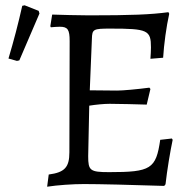

<svg xmlns="http://www.w3.org/2000/svg" viewBox="-20 -695 731 725"><path d="M73 -675 64 -673C49 -606 32 -541 12 -474L44 -465L53 -467L129 -644L126 -654ZM629 -172 585 -167C569 -57 550 -45 392 -45C320 -45 313 -51 313 -105L317 -296C342 -300 373 -303 394 -303C433 -303 497 -301 534 -300L548 -359L544 -364C499 -358 444 -353 422 -353L319 -354L327 -548C328 -585 332 -587 397 -587C538 -587 550 -581 550 -516C550 -506 549 -485 548 -473L596 -477C599 -527 608 -594 619 -643L616 -649C550 -640 475 -637 316 -637C272 -637 211 -639 177 -640L170 -596L172 -592C182 -593 198 -594 206 -594C236 -594 243 -583 243 -540L242 -120C242 -63 224 -44 164 -36L158 10C197 4 255 0 297 0C352 0 480 3 600 7L605 1C611 -53 623 -125 632 -167Z"/></svg>

Font: Alegreya SC
Style: Regular
Weight: 400
Designer: Juan Pablo del Peral
Foundry: Huerta Tipografica
Version: Version 2.007;PS 002.007;hotconv 1.0.88;makeotf.lib2.5.64775